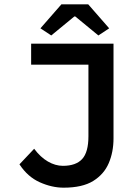

<svg xmlns="http://www.w3.org/2000/svg" viewBox="-20 -856 640 888"><path d="M274 12Q220 12 164 -13Q108 -38 70 -96L138 -168Q167 -129 201.5 -109Q236 -89 271 -89Q331 -89 360 -120.5Q389 -152 389 -226V-557H124V-654H505V-216Q505 -153 483 -101.5Q461 -50 411 -19Q361 12 274 12ZM217 -692 167 -725 264 -836H388L485 -725L435 -692L328 -780H324Z"/></svg>

Font: Source Code Pro ExtraLight SemiBold
Style: Regular
Weight: 600
Monospace: yes
Version: Version 1.018;hotconv 1.0.116;makeotfexe 2.5.65601